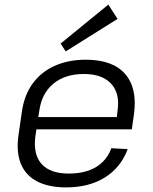

<svg xmlns="http://www.w3.org/2000/svg" viewBox="-20 -806 663 833"><path d="M267 7Q191 7 141 -19Q91 -45 70.5 -95.5Q50 -146 60 -218L75 -322Q85 -392 121 -442.5Q157 -493 216.5 -520Q276 -547 352 -547Q469 -547 523 -485Q577 -423 561 -309L552 -245H138L133 -211Q124 -134 161.5 -93.5Q199 -53 278 -53Q350 -53 397 -81.5Q444 -110 463 -163L534 -159Q504 -79 435 -36Q366 7 267 7ZM146 -298H487L490 -326Q501 -401 462 -443Q423 -485 344 -485Q262 -485 211 -442.5Q160 -400 150 -322ZM490 -724 265 -583 243 -617 450 -786Z"/></svg>

Font: Pathway Extreme 8pt Thin 12pt Light
Style: Italic
Weight: 300
Italic angle: -8°
Version: Version 1.001;gftools[0.9.26]